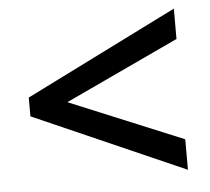

<svg xmlns="http://www.w3.org/2000/svg" viewBox="-41 -617 615 561"><g transform="rotate(-5 266.0 -336.5)"><path d="M488.4 -190.1V-100.6L43.5 -296.3V-351.4L488.4 -573.3V-484.3L154.7 -328.1Z"/></g></svg>

Font: Khula Semibold
Style: Regular
Weight: 600
Designer: Erin McLaughlin, Steve Matteson
Version: Version 1.000;PS 1.0;hotconv 1.0.72;makeotf.lib2.5.5900; ttf